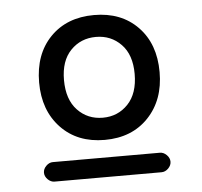

<svg xmlns="http://www.w3.org/2000/svg" viewBox="-41 -735 584 555"><g transform="rotate(-5 251.0 -457.0)"><path d="M76.2 -511.7Q76.2 -593.8 124 -643.1Q171.9 -692.4 251 -692.4Q330.1 -692.4 377.9 -643.1Q425.8 -593.8 425.8 -511.7Q425.8 -430.7 377.9 -380.4Q330.1 -330.1 251 -330.1Q171.9 -330.1 124 -380.4Q76.2 -430.7 76.2 -511.7ZM353.5 -512.7Q353.5 -568.4 324.2 -598.6Q294.9 -628.9 251 -628.9Q207 -628.9 177.7 -598.6Q148.4 -568.4 148.4 -512.7Q148.4 -456.1 177.7 -425.3Q207 -394.5 251 -394.5Q294.9 -394.5 324.2 -425.3Q353.5 -456.1 353.5 -512.7ZM67.4 -251Q67.4 -261.7 76.2 -270.5Q85 -279.3 95.7 -279.3H406.2Q417 -279.3 425.8 -270.5Q434.6 -261.7 434.6 -251Q434.6 -240.2 425.8 -231.4Q417 -222.7 406.2 -222.7H95.7Q85 -222.7 76.2 -231.4Q67.4 -240.2 67.4 -251Z"/></g></svg>

Font: jf-openhuninn-1.0
Style: Regular
Weight: 400
Designer: [Kosugi Maru]
      Designed by Motoya company      

      [Varela Round]
      Joe Prince(Latin component); Avraham Co
Foundry: justfont CO.,LTD.
Version: 1.0